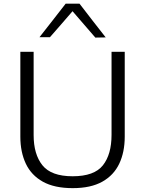

<svg xmlns="http://www.w3.org/2000/svg" viewBox="-20 -988 771 1019"><path d="M366 10.5Q268.5 10.5 207.2 -23.8Q146 -58 117 -119.5Q88 -181 88 -262.5V-713H158.5V-271.5Q158.5 -169 205.2 -110.8Q252 -52.5 365.5 -52.5Q480 -52.5 526 -110.5Q572 -168.5 572 -272.5V-713H642V-262.5Q642 -181 613 -119.5Q584 -58 523 -23.8Q462 10.5 366 10.5ZM486 -788.5Q455.5 -824 425.5 -858.5Q395.5 -893 365 -928.5Q334.5 -893.5 305 -859.2Q275.5 -825 245 -790.5H189.5Q224 -834.5 258.8 -879Q293.5 -923.5 328.5 -968.5H402Q436.5 -923.5 471.2 -878.8Q506 -834 541 -789.5Z"/></svg>

Font: Commissioner Light
Style: Regular
Weight: 300
Designer: Kostas Bartsokas
Foundry: Kostas Bartsokas
Version: Version 1.000; ttfautohint (v1.8.3)